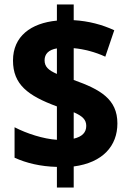

<svg xmlns="http://www.w3.org/2000/svg" viewBox="-20 -779 580 857"><path d="M234 -34V58H309V-36C439 -53 504 -128 504 -228C504 -337 427 -380 309 -422V-564C354 -560 405 -547 450 -526L490 -644C436 -669 376 -685 309 -689V-759H234V-687C118 -676 38 -617 38 -509C38 -402 104 -352 234 -304V-155C173 -159 99 -183 45 -211V-75C98 -51 160 -36 234 -34ZM234 -563V-449C195 -466 179 -482 179 -510C179 -538 197 -557 234 -563ZM309 -160V-278C348 -261 365 -245 365 -217C365 -188 347 -169 309 -160Z"/></svg>

Font: Noto Sans Thai SemCond ExtBd
Style: Regular
Weight: 800
Width: 4
Designer: Monotype Design Team
Foundry: Monotype Imaging Inc.
Version: Version 2.002